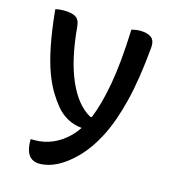

<svg xmlns="http://www.w3.org/2000/svg" viewBox="-110 -630 820 919"><g transform="rotate(15 300.0 -170.0)"><path d="M93 -539Q131 -539 151.5 -527.5Q172 -516 175 -481Q189 -321 233.5 -219.5Q278 -118 347 -80H354Q383 -149 403 -258.5Q423 -368 429 -534Q453 -540 470 -540Q506 -540 526 -526Q546 -512 543 -476Q529 -317 501 -204.5Q473 -92 433.5 -15.5Q394 61 343 112Q301 154 257 177Q213 200 168 200Q140 200 122 182Q99 159 99 100V97H120Q164 97 206 79.5Q248 62 286 25Q305 6 321 -18Q245 -25 194 -85Q173 -110 151.5 -145Q130 -180 111 -231Q92 -282 77 -356.5Q62 -431 52 -534Q63 -537 72.5 -538Q82 -539 93 -539Z"/></g></svg>

Font: Recursive Mn Csl St Med
Style: Regular
Weight: 500
Monospace: yes
Version: Version 1.079;hotconv 1.0.112;makeotfexe 2.5.65598; ttfautoh